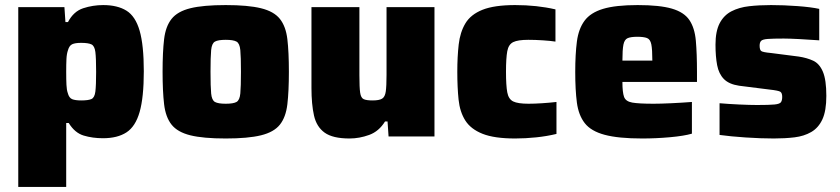

<svg xmlns="http://www.w3.org/2000/svg" viewBox="-20 -538 3310 757"><path d="M52 199V-510H234L238 -451H248Q270 -493 308 -505.5Q346 -518 387 -518Q443 -518 478.5 -496Q514 -474 530.5 -417Q547 -360 547 -257Q547 -154 530.5 -96.5Q514 -39 478.5 -16Q443 7 386 7Q345 7 310 -3.5Q275 -14 251 -53H241V199ZM300 -142Q328 -142 340.5 -147.5Q353 -153 356 -177Q359 -201 359 -255Q359 -309 356 -333Q353 -357 340.5 -363Q328 -369 300 -369Q276 -369 264.5 -363.5Q253 -358 248 -340Q243 -326 242 -305.5Q241 -285 241 -255Q241 -224 242 -203.5Q243 -183 247 -172Q252 -152 264.5 -147Q277 -142 300 -142Z M870 8Q781 8 730.5 -4.5Q680 -17 656.5 -46.5Q633 -76 627 -127Q621 -178 621 -255Q621 -333 627 -383.5Q633 -434 656.5 -463.5Q680 -493 730.5 -505.5Q781 -518 870 -518Q958 -518 1009 -505.5Q1060 -493 1083.5 -463.5Q1107 -434 1113 -383.5Q1119 -333 1119 -255Q1119 -178 1113 -127Q1107 -76 1083.5 -46.5Q1060 -17 1009 -4.5Q958 8 870 8ZM870 -129Q900 -129 912.5 -136Q925 -143 927.5 -169.5Q930 -196 930 -255Q930 -314 927.5 -340.5Q925 -367 912.5 -374Q900 -381 870 -381Q840 -381 827.5 -374Q815 -367 812.5 -340.5Q810 -314 810 -255Q810 -196 812.5 -169.5Q815 -143 827.5 -136Q840 -129 870 -129Z M1358 8Q1292 8 1260 -15Q1228 -38 1218 -82.5Q1208 -127 1208 -191V-510H1397V-241Q1397 -193 1400 -172.5Q1403 -152 1414 -147Q1425 -142 1449 -142Q1475 -142 1486.5 -149Q1498 -156 1501 -177.5Q1504 -199 1504 -243V-510H1693V0H1512L1508 -59H1498Q1474 -20 1435.5 -6Q1397 8 1358 8Z M2011 8Q1929 8 1882.5 -10.5Q1836 -29 1814.5 -63Q1793 -97 1788 -145.5Q1783 -194 1783 -255Q1783 -314 1788.5 -362.5Q1794 -411 1815 -446Q1836 -481 1882.5 -499.5Q1929 -518 2011 -518Q2097 -518 2170 -501V-374Q2151 -377 2120.5 -379Q2090 -381 2063 -381Q2022 -381 2003.5 -372Q1985 -363 1980 -336Q1975 -309 1975 -255Q1975 -201 1980 -174Q1985 -147 2003.5 -138Q2022 -129 2064 -129Q2087 -129 2117.5 -131Q2148 -133 2174 -136V-10Q2137 -1 2094.5 3.5Q2052 8 2011 8Z M2512 8Q2418 8 2364 -6.5Q2310 -21 2285.5 -52.5Q2261 -84 2254.5 -133.5Q2248 -183 2248 -254Q2248 -324 2254.5 -374Q2261 -424 2284.5 -456Q2308 -488 2357.5 -503Q2407 -518 2494 -518Q2581 -518 2629 -504Q2677 -490 2698 -459Q2719 -428 2723.5 -377.5Q2728 -327 2728 -254V-215H2434Q2434 -174 2440.5 -156Q2447 -138 2473 -133.5Q2499 -129 2557 -129Q2584 -129 2626.5 -131Q2669 -133 2708 -136V-11Q2677 -2 2622 3Q2567 8 2512 8ZM2434 -299H2552Q2552 -343 2548 -363Q2544 -383 2531 -388Q2518 -393 2493 -393Q2467 -393 2454.5 -387.5Q2442 -382 2438 -362Q2434 -342 2434 -299Z M3031 8Q2980 8 2920 4Q2860 0 2817 -6V-131Q2851 -128 2894 -126Q2937 -124 2965 -124Q3013 -124 3033.5 -126Q3054 -128 3059 -135Q3064 -142 3064 -156Q3064 -171 3057 -176Q3050 -181 3013 -185L2894 -200Q2854 -206 2834 -226.5Q2814 -247 2807.5 -281Q2801 -315 2801 -362Q2801 -415 2817.5 -446.5Q2834 -478 2864 -493.5Q2894 -509 2933.5 -513.5Q2973 -518 3020 -518Q3070 -518 3124 -514Q3178 -510 3210 -503V-379Q3170 -382 3130 -384Q3090 -386 3070 -386Q3028 -386 3007.5 -384.5Q2987 -383 2981 -377Q2975 -371 2975 -358Q2975 -342 2981 -337Q2987 -332 3020 -329L3129 -315Q3162 -310 3186.5 -298.5Q3211 -287 3224.5 -255Q3238 -223 3238 -160Q3238 -101 3222.5 -67.5Q3207 -34 3178.5 -17.5Q3150 -1 3112.5 3.5Q3075 8 3031 8Z"/></svg>

Font: Saira ExtraBold
Style: Regular
Weight: 800
Designer: Hector Gatti with collaboration of the Omnibus-Type team
Foundry: Omnibus-Type
Version: Version 1.100; ttfautohint (v1.8.3)